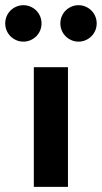

<svg xmlns="http://www.w3.org/2000/svg" viewBox="-48 -727 396 747"><path d="M83.6 0V-465.5H216.4V0ZM257.7 -565Q242.7 -565 229.8 -570.7Q216.8 -576.4 207.3 -585.9Q197.7 -595.5 192.3 -608.4Q186.8 -621.4 186.8 -635.9Q186.8 -650.5 192.3 -663.4Q197.7 -676.4 207.3 -685.9Q216.8 -695.5 229.8 -701.1Q242.7 -706.8 257.7 -706.8Q272.3 -706.8 285.2 -701.1Q298.2 -695.5 307.7 -685.9Q317.3 -676.4 322.7 -663.4Q328.2 -650.5 328.2 -635.9Q328.2 -621.4 322.7 -608.4Q317.3 -595.5 307.7 -585.9Q298.2 -576.4 285.2 -570.7Q272.3 -565 257.7 -565ZM43.2 -565Q28.2 -565 15.2 -570.7Q2.3 -576.4 -7.3 -585.9Q-16.8 -595.5 -22.3 -608.4Q-27.7 -621.4 -27.7 -635.9Q-27.7 -650.5 -22.3 -663.4Q-16.8 -676.4 -7.3 -685.9Q2.3 -695.5 15.2 -701.1Q28.2 -706.8 43.2 -706.8Q57.7 -706.8 70.7 -701.1Q83.6 -695.5 93.2 -685.9Q102.7 -676.4 108.2 -663.4Q113.6 -650.5 113.6 -635.9Q113.6 -621.4 108.2 -608.4Q102.7 -595.5 93.2 -585.9Q83.6 -576.4 70.7 -570.7Q57.7 -565 43.2 -565Z"/></svg>

Font: Spartan
Style: Bold
Weight: 700
Designer: Matt Bailey, Mirko Velimirovic
Foundry: Matt Bailey
Version: Version 1.005